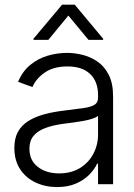

<svg xmlns="http://www.w3.org/2000/svg" viewBox="-20 -776 564 809"><path d="M220.2 12.2Q170.9 12.2 129.9 -7.1Q88.9 -26.4 64.7 -63.2Q40.5 -100.1 40.5 -152.8Q40.5 -193.4 55.7 -220.7Q70.8 -248 99.1 -265.9Q127.4 -283.7 165.8 -294.2Q204.1 -304.7 250.5 -310.1Q296.4 -315.9 328.1 -320.1Q359.9 -324.2 376.5 -333.5Q393.1 -342.8 393.1 -363.3V-376Q393.1 -432.1 359.9 -464.1Q326.7 -496.1 264.6 -496.1Q205.6 -496.1 168.5 -470.2Q131.3 -444.3 116.7 -409.2L56.2 -431.2Q74.7 -475.6 107.4 -502.4Q140.1 -529.3 180.7 -541.3Q221.2 -553.2 262.7 -553.2Q293.9 -553.2 327.6 -544.9Q361.3 -536.6 390.6 -516.6Q419.9 -496.6 438.2 -460.7Q456.5 -424.8 456.5 -370.1V0H393.1V-86.4H389.2Q378.4 -62.5 356 -39.8Q333.5 -17.1 299.8 -2.4Q266.1 12.2 220.2 12.2ZM229 -45.4Q279.3 -45.4 316.2 -67.6Q353 -89.8 373 -127.4Q393.1 -165 393.1 -209.5V-288.1Q385.7 -281.2 369.4 -275.9Q353 -270.5 331.8 -266.6Q310.5 -262.7 288.8 -259.8Q267.1 -256.8 250.5 -254.9Q204.6 -249 171.6 -236.8Q138.7 -224.6 121.3 -203.6Q104 -182.6 104 -149.4Q104 -100.1 139.4 -72.8Q174.8 -45.4 229 -45.4ZM353 -607.9 268.1 -710.4 183.6 -607.9H121.1V-612.8L241.7 -756.3H294.9L414.6 -612.8V-607.9Z"/></svg>

Font: Inter Tight Light
Style: Regular
Weight: 300
Designer: Rasmus Andersson
Foundry: rsms
Version: Version 3.004